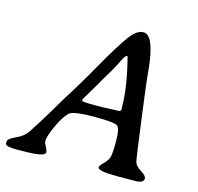

<svg xmlns="http://www.w3.org/2000/svg" viewBox="-123 -780 917 888"><g transform="rotate(15 336.0 -336.0)"><path d="M322.8 -289.6H361.3L365.2 -290L433.6 -292.5Q437.5 -293 440.9 -293Q451.7 -293 451.7 -304.7V-308.1Q450.7 -315.9 450.7 -318.8Q450.7 -405.3 418 -536.1Q415 -548.3 413.1 -548.3H411.6Q404.8 -548.3 387.7 -513.9Q370.6 -479.5 361.3 -464.4L340.3 -429.2L337.9 -425.8L332 -415L329.6 -411.6L317.9 -390.6Q299.8 -358.9 282.2 -330.3Q264.6 -301.8 264.6 -297.9V-295.4Q264.6 -289.6 322.8 -289.6ZM148.9 -69.3Q148.9 -61 157.7 -46.4Q166.5 -31.7 166.5 -20Q166.5 1.5 62.5 1.5L32.7 2Q-23.4 2 -23.4 -12.2V-21.5Q-23.4 -35.6 12.7 -51.5Q48.8 -67.4 65.9 -92.3Q100.1 -143.1 134.5 -201.4Q168.9 -259.8 184.6 -285.6L208.5 -323.7Q224.1 -349.6 237.8 -371.8Q251.5 -394 301.8 -482.4Q352.1 -570.8 388.2 -622.3Q424.3 -673.8 457.5 -673.8Q508.8 -673.8 524.4 -516.1Q527.3 -489.7 528.1 -476.3Q528.8 -462.9 552.5 -283.4Q576.2 -104 580.6 -85.9Q585 -67.9 611.8 -51.3Q638.7 -34.7 638.7 -21.5Q638.7 -2.9 607.4 0.5Q602.5 1 510.5 1Q418.5 1 418.5 -17.1Q418.5 -24.4 435.3 -40.8Q452.1 -57.1 458.7 -73.5Q465.3 -89.8 465.3 -151.4Q465.3 -212.9 451.9 -225.1Q438.5 -237.3 341.6 -237.3Q244.6 -237.3 223.4 -221.9Q202.1 -206.5 175.5 -151.1Q148.9 -95.7 148.9 -69.3Z"/></g></svg>

Font: Averia Serif Libre
Style: Italic
Weight: 400
Italic angle: -7.90001°
Version: Version 1.002